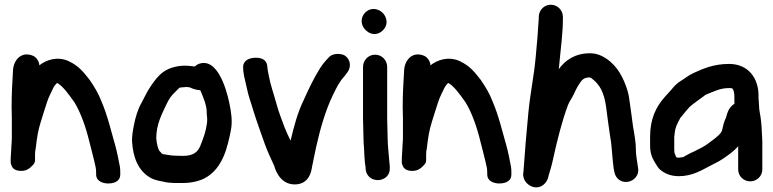

<svg xmlns="http://www.w3.org/2000/svg" viewBox="-20 -736 3265 811"><path d="M28 -117.3V-115C28 -101.9 25 -77.2 25 -56C25 -48.3 24.5 -46.9 29.5 -34.6C38.3 -12.9 66.6 -13.2 79.5 -14.8C102.6 -17.6 119.8 -40 120.7 -41C124.5 -44.9 128 -51.9 128 -58.7V-83.6C128.3 -88 128.5 -90.8 128.8 -98.3C131.9 -109.7 131.6 -120 134.6 -139.6C141 -186.8 146.2 -201.9 162.3 -253.8C176.4 -297.3 180.9 -315.3 192.3 -338.1C203.7 -361 206.3 -371.6 219.9 -384.6C219.9 -384.6 220.5 -385 221.5 -385.6C244.9 -372.8 268.3 -340.6 293.7 -304.8C321.7 -260.2 343.4 -196.2 358 -135.3C365.1 -105.3 371.6 -85.5 377.3 -59.3C383.5 -29.8 386 -27.3 386 -6V0C386 33.3 420.8 39 437 39C449.6 39 488 36.5 488 1V-6C488 -15.6 487.9 -23.8 486.5 -31.4C481.5 -59 474.5 -93.6 466.6 -122.5C449.2 -182.6 434.7 -246.8 408.4 -308.1C395.4 -342.4 377.4 -371.3 358.9 -398.2C358.6 -398.6 358.2 -399.2 357.8 -399.7C335.9 -426.9 315.4 -456.7 270.1 -477.7C223.5 -499.2 175.9 -483.9 146.1 -459.9C146.2 -474.2 135.1 -494.6 117.4 -501.3C68.9 -519.9 37.8 -481.6 35.1 -440.6C32.1 -393.8 29 -337.6 29 -284.3C29.7 -265.1 30 -250.3 30 -235V-150C30 -137.7 28 -127.7 28 -117.3Z M795.8 -455.9 780.1 -457.7C738.9 -461.9 698.2 -451.9 670.8 -432.8C648.1 -416.8 630.5 -392.4 616.8 -372C601 -349.8 587 -317.8 577.2 -300.6C562.6 -275.6 550.6 -235.7 545.6 -207C542.5 -189.7 536.2 -163.7 538.1 -135C542.1 -74.9 561.8 -15 616.3 15.3C637.8 27.2 660.5 28.9 672.4 31.9C698.4 38.4 728.6 37 753 37C789.9 37 823.8 28 844.8 16.8C921.8 -24.2 941.2 -115.7 955.3 -186.1C962.9 -224.4 956 -264.1 950.2 -293.1C948.3 -301.9 914.7 -490 826.9 -468.3C817.6 -466 811.6 -463 803 -455C802.5 -455.1 802.1 -455.3 795.8 -455.9ZM718.4 -78.5C708.1 -78.5 701.4 -79.9 694.6 -80.9L669.2 -84.9C665 -85.8 664.8 -85.5 652.7 -99.4C647.1 -109.3 642.1 -127.5 640 -152.4C640.6 -211.3 662.2 -251.2 685.2 -299.6C696.2 -321.4 702.7 -331.2 721.3 -348.8C741.9 -368.4 732.4 -365.7 756.6 -367.6C772.5 -368.9 762.5 -369.1 781.3 -367.1C796.2 -359.6 809.8 -356.2 826 -354.9C833.1 -338.9 841.9 -316.3 845.8 -304.2C849 -293.9 853 -276.4 853 -267C852.7 -255.2 855 -238.4 855 -238C854.9 -231 855.5 -223.5 854.4 -216.3C849.7 -181.2 839.3 -152.2 825.9 -119.5C815.3 -94.7 798.2 -77.5 751.8 -77.5C740 -77.5 730.2 -78.5 718.4 -78.5Z M1007 -453V-450.7C1007 -441.2 1007.6 -430.9 1010.9 -415.3C1015 -396.4 1016.8 -387.5 1022.8 -363C1029.4 -329.5 1041.4 -299.6 1049.5 -270.6C1064.7 -220.9 1083.5 -171.3 1099.2 -125.8C1112.2 -90.5 1124.7 -65.5 1138 -36.1C1139.5 -32.9 1156.2 43 1224.8 43C1288.6 43 1295.7 -16.8 1298.3 -32.8C1301.1 -46.9 1306.9 -75.2 1314.6 -111.7C1333.4 -196.1 1355.3 -269.5 1384.9 -331.8C1402.6 -368.8 1414 -391.1 1434.5 -413.6C1434.9 -414 1435.5 -414.8 1436 -415.4L1446.1 -428.7C1464.8 -451.8 1460.7 -483.4 1439 -499.7C1424 -511 1386.4 -512.7 1369.9 -494.9L1357.7 -481.7C1348 -471.1 1340 -460.8 1332.7 -449.3C1306.5 -407.3 1286 -365.3 1262.9 -313.5C1237.1 -260.8 1222 -203.5 1207.3 -141.9C1198.7 -159.4 1189.4 -179.3 1181.7 -198.9C1168.8 -233.4 1156.6 -264.6 1147.7 -297.8C1136.3 -339.6 1121.8 -379.9 1115.5 -415.7C1112.6 -433.1 1110 -441.6 1110 -446C1110 -449.8 1109.3 -453.4 1108.9 -457C1105.1 -497.1 1058 -493.1 1045.2 -490.9C1034.7 -489.1 1007 -481.8 1007 -453Z M1513.4 -234.6C1513.4 -207.7 1515.4 -174.4 1515.4 -152.1C1515.4 -139.4 1516.1 -126.8 1517.5 -111.6C1518.8 -86 1519.6 -56.5 1524.4 -26.9V-22.3C1524.4 -21.2 1524.6 -19.3 1524.8 -17.9C1536 45.6 1630.8 34.9 1626.4 -27.6V-32.6C1626.4 -39.7 1625.2 -42.8 1624.3 -55.2C1622.1 -87.1 1617.4 -123.1 1617.4 -152.1C1617.4 -178.7 1615.4 -210.1 1615.4 -234.6V-453.5C1615.4 -480.5 1594 -505 1564.4 -505C1534.8 -505 1513.4 -480.5 1513.4 -453.5ZM1612.8 -639.9C1615.3 -686.5 1557.5 -718.7 1522 -682.4C1502.6 -662.5 1502.6 -630.5 1523.4 -610C1528.1 -605.2 1541.1 -592.3 1562.4 -592.2C1587.6 -592.2 1611.4 -615.6 1612.8 -639.9Z M1680 -117.3V-115C1680 -101.9 1677 -77.2 1677 -56C1677 -48.3 1676.5 -46.9 1681.5 -34.6C1690.3 -12.9 1718.6 -13.2 1731.5 -14.8C1754.6 -17.6 1771.8 -40 1772.7 -41C1776.5 -44.9 1780 -51.9 1780 -58.7V-83.6C1780.3 -88 1780.5 -90.8 1780.8 -98.3C1783.9 -109.7 1783.6 -120 1786.6 -139.6C1793 -186.8 1798.2 -201.9 1814.3 -253.8C1828.4 -297.3 1832.9 -315.3 1844.3 -338.1C1855.7 -361 1858.3 -371.6 1871.9 -384.6C1871.9 -384.6 1872.5 -385 1873.5 -385.6C1896.9 -372.8 1920.3 -340.6 1945.7 -304.8C1973.7 -260.2 1995.4 -196.2 2010 -135.3C2017.1 -105.3 2023.6 -85.5 2029.3 -59.3C2035.5 -29.8 2038 -27.3 2038 -6V0C2038 33.3 2072.8 39 2089 39C2101.6 39 2140 36.5 2140 1V-6C2140 -15.6 2139.9 -23.8 2138.5 -31.4C2133.5 -59 2126.5 -93.6 2118.6 -122.5C2101.2 -182.6 2086.7 -246.8 2060.4 -308.1C2047.4 -342.4 2029.4 -371.3 2010.9 -398.2C2010.6 -398.6 2010.2 -399.2 2009.8 -399.7C1987.9 -426.9 1967.4 -456.7 1922.1 -477.7C1875.5 -499.2 1827.9 -483.9 1798.1 -459.9C1798.2 -474.2 1787.1 -494.6 1769.4 -501.3C1720.9 -519.9 1689.8 -481.6 1687.1 -440.6C1684.1 -393.8 1681 -337.6 1681 -284.3C1681.7 -265.1 1682 -250.3 1682 -235V-150C1682 -137.7 1680 -127.7 1680 -117.3Z M2255.7 -658.5C2255.7 -648.5 2253.9 -638.8 2252.8 -617.4C2250.7 -575.3 2247.2 -549 2242.9 -496.7C2235.6 -413.9 2220.2 -346.1 2211.9 -261.2C2203.8 -176 2196.7 -95.4 2191.1 -11C2186.3 10.1 2195 34.5 2218.6 48.1C2257 69.4 2291.9 41.1 2297.3 5.5C2304.1 -16.4 2310.9 -38.8 2316.9 -67.5C2333.3 -141.8 2353.5 -223.9 2379.1 -292.2C2387.6 -312.8 2391.8 -313.3 2405.8 -342.3C2415.6 -365 2422.3 -375.2 2435.6 -394C2440.9 -401.3 2450.2 -408.5 2470.5 -409C2471.6 -408.7 2474.2 -407.9 2477.9 -406C2513.5 -379.2 2530.9 -347.3 2540 -286.1C2544.7 -243.4 2551.1 -205.5 2556.1 -167.2L2561.1 -135.2C2565.3 -100.9 2567 -60.5 2572.2 -24C2572.2 -23.6 2572.3 -22.9 2572.4 -22.3L2575 -10.1C2576.6 1.1 2583.4 14.7 2593.6 22.4C2629.9 49.6 2683.1 18.6 2675.3 -25.9L2673.3 -39.2C2669.8 -62.2 2665.7 -83 2665.7 -111.3C2665.9 -123.4 2664.1 -135.1 2662.4 -149.4L2657.2 -183.1C2652.7 -205.7 2651.3 -222.9 2647.4 -250.7L2640.5 -300C2638.4 -319.4 2635.1 -338.2 2630.1 -354.7C2614.4 -404.4 2590 -455.7 2541.3 -488.2C2526.8 -498.1 2503 -511 2472.8 -511C2409.3 -511 2368 -482.3 2340.3 -443.9C2341.9 -457.5 2343.4 -472.7 2344.6 -487.2C2349.9 -542.5 2357.7 -600.3 2357.7 -658.5V-664.5C2357.7 -691.5 2336.3 -716 2306.7 -716C2277.1 -716 2255.7 -691.5 2255.7 -664.5Z M2828 -106.5V-157C2828.4 -160.1 2829.3 -167.4 2829.8 -173.4C2832.2 -198.8 2839.3 -209.8 2853.5 -237.7C2858.5 -244.2 2875.8 -265.1 2880.8 -270.9L2892.7 -284.2C2903.8 -295 2931.3 -313.4 2952 -329.3C2955.5 -332.1 2958.7 -334.5 2960.6 -335.7C2996.7 -349.9 3021.2 -364 3059.5 -364C3063 -364 3066.9 -363.8 3071.6 -363.3C3071.6 -363.3 3082 -358.5 3082 -326.5V-315.2C3081.7 -310.4 3081.8 -303.1 3082.3 -297.3C3053.8 -281.9 3049.3 -245 3047 -240.3C3037.1 -220.5 3033.9 -202.2 3029.3 -182.7C3024 -171.2 3010.7 -159.1 2989 -143.1L2968.4 -127.8C2955.3 -118.1 2937 -108.5 2910.4 -95.5C2894 -88.9 2878.3 -79.4 2865.6 -72.4C2860.7 -71.5 2848.7 -70 2847.5 -70C2843 -70 2841 -70.2 2838.1 -71.2C2837.5 -71.7 2836.6 -72.6 2835.5 -73.8C2833.5 -78.8 2830.3 -86.2 2829 -90.4C2828.8 -95.8 2828 -95.7 2828 -106.5ZM3059.5 -466C2993.2 -466 2947.3 -444.7 2910.9 -428.2C2886.5 -417.1 2873.9 -405.2 2859.8 -396.9C2840.1 -385.4 2828.5 -373 2815.7 -357.1L2804.5 -344.7C2800.4 -340.2 2794.7 -333.9 2787.3 -325.6C2750.9 -284.9 2726 -233.3 2726 -159.3V-124.3C2726 -105.3 2727.4 -90.6 2734.6 -71.9C2740.9 -56.9 2759.6 -27.5 2764.5 -22.9C2785 -3.5 2812.5 8.2 2847.5 8.2C2905.7 8.2 2946.6 -18.8 2978.6 -35.1L2996.3 -44.2C3010.2 -50.7 3024 -58.6 3036.5 -67.3C3056 -81 3078.7 -96 3098 -118.1V-20.1C3098 7.3 3120.6 30 3149 30C3177.4 30 3200 7.3 3200 -20.1V-137.5C3200 -145.4 3199.7 -152.6 3199 -160.2C3198.9 -165.3 3198.8 -168.7 3198 -177.5C3197.9 -183.1 3197.5 -192.6 3196.9 -200.3L3194.8 -223.5C3192.4 -250.5 3186 -269.5 3186 -290.9C3186 -306.2 3184 -315.7 3184 -318.4V-332.6C3184 -405.5 3140.9 -466 3059.5 -466Z"/></svg>

Font: Take Off
Style: YouHoser
Weight: 400
Foundry: Cannot Into Space Fonts
Version: Version 0.89